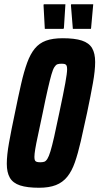

<svg xmlns="http://www.w3.org/2000/svg" viewBox="-20 -876 468 904"><path d="M164 8Q108 8 74.5 -3Q41 -14 26.5 -39Q12 -64 12 -105Q12 -145 22.5 -204Q33 -263 50 -343Q66 -422 79.5 -481Q93 -540 108 -581Q123 -622 144 -647.5Q165 -673 196.5 -684.5Q228 -696 275 -696Q332 -696 365.5 -685Q399 -674 413.5 -649.5Q428 -625 428 -584Q428 -544 417.5 -485Q407 -426 390 -345Q374 -270 360.5 -211.5Q347 -153 332.5 -111.5Q318 -70 296.5 -43.5Q275 -17 243 -4.5Q211 8 164 8ZM170 -112Q181 -112 188.5 -114.5Q196 -117 203 -128Q210 -139 217.5 -163.5Q225 -188 235 -232Q245 -276 259 -344Q279 -438 287.5 -485Q296 -532 296 -550Q296 -563 293 -568Q290 -573 284.5 -574.5Q279 -576 269 -576Q258 -576 250.5 -573.5Q243 -571 236 -560Q229 -549 222 -524.5Q215 -500 205 -456.5Q195 -413 181 -344Q168 -281 159 -240Q150 -199 146 -174.5Q142 -150 142 -137Q142 -125 145 -120Q148 -115 154.5 -113.5Q161 -112 170 -112ZM279 -740H191L185 -851L186 -856H288L281 -745ZM408 -740H323L314 -851L315 -856H419L409 -745Z"/></svg>

Font: Saira ExtraCondensed ExtraBold
Style: Italic
Weight: 800
Width: 2
Italic angle: -12°
Designer: Hector Gatti with collaboration of the Omnibus-Type team
Foundry: Omnibus-Type
Version: Version 1.101